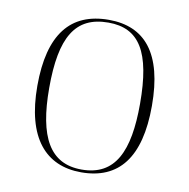

<svg xmlns="http://www.w3.org/2000/svg" viewBox="-67 -609 675 685"><g transform="rotate(10 270.5 -266.5)"><path d="M270 10C406 10 478 -79 478 -267C478 -458 404 -543 274 -543C135 -543 63 -454 63 -267C63 -79 141 10 270 10ZM270 0C155 0 106 -89 106 -267C106 -451 154 -533 274 -533C386 -533 435 -455 435 -267C435 -95 392 0 270 0Z"/></g></svg>

Font: Noto Serif Display ExtraLight
Style: Regular
Weight: 200
Designer: Monotype Design Team
Foundry: Monotype Imaging Inc.
Version: Version 2.009